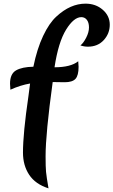

<svg xmlns="http://www.w3.org/2000/svg" viewBox="-20 -920 622 1053"><path d="M409 -584Q411 -564 411 -554Q411 -506 394 -487.5Q377 -469 334.5 -469Q292 -469 269 -470Q230 -186 230 -63Q230 -4 232.5 22.5Q235 49 246 113Q174 90 140 38.5Q106 -13 106 -83Q106 -188 136 -393Q143 -445 145 -462Q92 -453 37 -428Q35 -450 35 -461Q35 -515 68 -534Q101 -553 163 -554Q183 -652 216.5 -723Q250 -794 290 -830Q366 -900 449 -900Q505 -900 543.5 -866.5Q582 -833 582 -784.5Q582 -736 549 -700Q516 -664 462 -664Q441 -664 421 -671Q437 -683 452.5 -713Q468 -743 468 -769.5Q468 -796 456.5 -811Q445 -826 426 -826Q385 -826 342.5 -757.5Q300 -689 279 -551Q368 -551 409 -584Z"/></svg>

Font: MeriendaOneRegular
Style: Regular
Weight: 400
Designer: Eduardo Rodriguez Tunni
Foundry: Eduardo Rodriguez Tunni
Version: Version 1.001